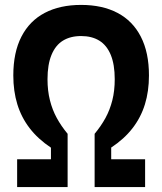

<svg xmlns="http://www.w3.org/2000/svg" viewBox="-20 -762 660 782"><path d="M173.5 -439.3Q173.5 -392.4 183.4 -353.5Q193.2 -314.5 211.1 -281.8Q228.9 -249 255.4 -217V0H49.8V-113.4H187.5V-160.6Q134.4 -196 100.7 -240Q67 -283.9 50.6 -337.2Q34.2 -390.6 34.2 -454.7Q34.2 -548.5 67.3 -612.8Q100.4 -677.1 162.2 -709.5Q224.1 -742 310.4 -742Q396.8 -742 458.6 -709.5Q520.4 -677.1 553.5 -612.8Q586.7 -548.5 586.7 -454.7Q586.7 -390.2 570.2 -337Q553.8 -283.9 519.9 -240Q486 -196 432.9 -161V-113.4H571V0H365.4V-217Q391.9 -249 409.8 -281.8Q427.6 -314.5 437.5 -353.5Q447.3 -392.4 447.3 -439.3Q447.3 -499.2 431.1 -538.5Q414.8 -577.8 384.4 -596.5Q354 -615.2 310.4 -615.2Q266.8 -615.2 236.4 -596.5Q206 -577.8 189.8 -538.5Q173.5 -499.2 173.5 -439.3Z"/></svg>

Font: Monaspace Neon Var ExtraLight
Style: Regular
Weight: 200
Designer: Riley Cran and the Lettermatic Team
Version: Version 1.200 (Monaspace Neon Var)